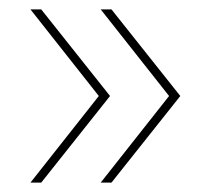

<svg xmlns="http://www.w3.org/2000/svg" viewBox="-20 -464 463 410"><path d="M45 -74 191 -259 45 -444H68L215 -259L68 -74ZM195 -74 341 -259 195 -444H218L365 -259L218 -74Z"/></svg>

Font: Montserrat
Style: Regular
Weight: 400
Designer: Julieta Ulanovsky
Foundry: Julieta Ulanovsky
Version: Version 8.000